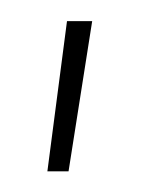

<svg xmlns="http://www.w3.org/2000/svg" viewBox="-20 -748 137 186"><path d="M44.9 -727.5H69.3L46.4 -582H25.9Z"/></svg>

Font: Intratopia Thin
Style: Regular
Weight: 100
Designer: Rasmus Andersson
Foundry: rsms
Version: Version 3.000;Glyphs 3.2.3 (3260)